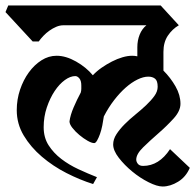

<svg xmlns="http://www.w3.org/2000/svg" viewBox="-38 -659 711 699"><path d="M502 -380Q484 -380 462.5 -369.5Q441 -359 419.5 -340Q398 -321 377.5 -294.5Q357 -268 340 -235Q338 -220 334.5 -202.5Q331 -185 326 -171Q321 -157 315.5 -147.5Q310 -138 305 -138Q296 -138 281 -146.5Q266 -155 251 -167.5Q236 -180 225.5 -193.5Q215 -207 215 -217Q218 -240 230 -268Q242 -296 256 -322Q258 -329 258 -336Q258 -343 258 -348Q258 -365 251 -373.5Q244 -382 236 -382Q218 -382 198 -367.5Q178 -353 161 -327.5Q144 -302 132.5 -268Q121 -234 121 -196Q121 -158 139 -130Q157 -102 185 -80.5Q213 -59 247.5 -43Q282 -27 315 -14L301 11Q253 -4 204 -29Q155 -54 114.5 -88.5Q74 -123 48.5 -165.5Q23 -208 23 -258Q23 -297 35 -332.5Q47 -368 67 -395.5Q87 -423 113 -439.5Q139 -456 168 -456Q202 -456 239 -435Q276 -414 300 -385Q314 -400 332 -412.5Q350 -425 369.5 -435Q389 -445 408 -450.5Q427 -456 443 -456Q448 -456 452.5 -455.5Q457 -455 462 -454V-487Q462 -512 470.5 -533Q479 -554 495 -567H193Q180 -567 167 -561.5Q154 -556 142 -547.5Q130 -539 120 -528.5Q110 -518 103 -508H81L-18 -615L-8 -639H547L613 -567Q589 -553 573 -529Q557 -505 557 -470V-402Q583 -376 601 -344.5Q619 -313 619 -281Q619 -255 594 -227.5Q569 -200 538.5 -173.5Q508 -147 483 -122.5Q458 -98 458 -78Q458 -70 464 -62.5Q470 -55 483 -55Q541 -55 581 -116L653 -48Q639 -15 610.5 2.5Q582 20 554 20Q534 20 503 4.5Q472 -11 443.5 -34.5Q415 -58 394.5 -84.5Q374 -111 374 -133Q374 -152 386 -170.5Q398 -189 416 -207Q434 -225 455 -242Q476 -259 494 -276Q512 -293 524 -309.5Q536 -326 536 -343Q536 -365 526.5 -372.5Q517 -380 502 -380Z"/></svg>

Font: Jaini Purva
Style: Regular
Weight: 400
Designer: Girish Dalvi, Maithili Shingre
Foundry: Ek Type
Version: Version 1.001;PS 1.000;hotconv 16.6.51;makeotf.lib2.5.65220